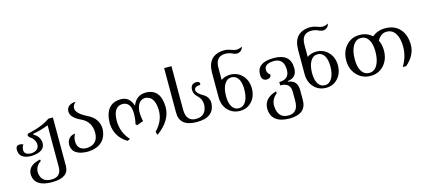

<svg xmlns="http://www.w3.org/2000/svg" viewBox="-67 -1349 4956 2226"><g transform="rotate(-15 2411.5 -236.5)"><path d="M342.8 244.1Q135.3 244.1 125.5 95.7Q125.5 -15.6 275.4 -46.4L279.3 -27.3Q215.8 12.7 210.9 84Q215.8 212.4 344.2 212.4Q462.4 212.4 462.4 91.3V-406.7Q362.3 -367.7 275.4 -354.5V-344.2Q347.7 -306.2 354 -225.6Q353 -119.1 192.4 -111.3Q43.9 -112.3 43.9 -226.1Q45.4 -273.9 88.9 -276.4Q115.7 -273.9 134.3 -265.6Q114.7 -243.7 113.8 -201.7Q113.8 -143.6 197.3 -141.6Q290.5 -147.9 290.5 -226.6Q283.2 -291.5 223.1 -328.6Q208.5 -341.8 208.5 -353.5Q208.5 -363.8 220.2 -372.6Q392.1 -408.2 490.7 -478.5H545.4V104Q545.4 244.1 342.8 244.1Z M839.4 9.8Q647 8.3 645 -126.5Q653.3 -221.7 746.1 -231.9Q721.2 -193.8 721.2 -138.7Q725.6 -34.2 838.9 -34.2Q969.7 -43 973.1 -179.2Q973.1 -315.4 854.7 -370.1Q736.3 -424.8 736.3 -497.6Q736.3 -540.5 767.6 -563.5Q798.8 -586.4 847.7 -586.4Q809.6 -556.2 809.6 -516.6Q809.6 -453.6 938.7 -390.1Q1067.9 -326.7 1067.9 -198.2Q1053.2 -2.4 839.4 9.8Z M1664.6 30.8 1652.3 -9.8Q1753.4 -111.3 1753.4 -240.7Q1749.5 -420.4 1627.9 -420.4Q1543.9 -410.2 1531.2 -290Q1531.2 -215.8 1544.4 -167L1465.8 -139.2L1450.2 -154.8Q1464.8 -210.4 1464.8 -287.1Q1460.9 -418.9 1362.3 -420.4Q1252 -416.5 1250 -249Q1251.5 -106 1344.7 -6.3L1311 7.3Q1174.3 -74.2 1164.1 -235.4Q1165.5 -477.1 1360.8 -479Q1463.4 -479 1500 -363.8Q1544.4 -479 1661.1 -479Q1835.4 -475.1 1839.4 -257.8Q1839.4 -95.2 1664.6 30.8Z M2146.5 4.9Q1939 4.9 1939 -161.6V-697.3H2026.9V-176.8Q2026.9 -32.7 2145 -32.7Q2273.4 -32.7 2278.3 -175.8Q2273.9 -240.2 2230 -279.1Q2186 -317.9 2186 -368.2Q2186 -442.9 2256.8 -443.8Q2289.6 -443.8 2296.9 -420.9Q2296.9 -406.7 2291 -400.9Q2220.2 -400.9 2220.2 -353Q2227.5 -315.4 2295.7 -277.1Q2363.8 -238.8 2363.8 -162.6Q2354 4.9 2146.5 4.9Z M2657.7 -23.4Q2711.4 -23.4 2742.4 -76.2Q2773.4 -128.9 2773.4 -220.7Q2773.4 -302.2 2744.6 -347.2Q2715.8 -392.1 2663.6 -392.1Q2610.8 -392.1 2579.3 -339.1Q2547.9 -286.1 2547.9 -195.3Q2547.9 -114.3 2576.7 -68.8Q2605.5 -23.4 2657.7 -23.4ZM2663.6 9.8Q2575.7 9.8 2518.6 -51.3Q2461.4 -112.3 2461.4 -207V-498Q2461.4 -708 2655.8 -717.3Q2702.6 -717.3 2741.9 -701.7Q2781.2 -686 2804.2 -686Q2837.4 -686 2874 -705.1Q2860.4 -648.4 2803.7 -641.6Q2774.9 -641.6 2743.2 -658Q2711.4 -674.3 2657.7 -674.3Q2547.9 -669.4 2547.9 -538.6V-392.1Q2594.7 -425.8 2657.7 -425.8Q2745.6 -425.8 2803.2 -364Q2860.8 -302.2 2860.8 -208Q2860.8 -112.3 2804.9 -51.3Q2749 9.8 2663.6 9.8Z M3189 244.1Q2976.6 239.3 2971.7 67.9Q2971.7 -58.1 3121.6 -101.1L3125.5 -78.6Q3057.1 -25.9 3057.1 53.7Q3062 206.5 3190.4 206.5Q3308.6 206.5 3308.6 62.5V-49.3Q3308.6 -155.8 3187 -155.8V-196.3Q3308.6 -196.3 3308.6 -309.1Q3308.6 -442.4 3196.3 -447.3Q3073.2 -447.3 3073.2 -372.6Q3073.2 -331.1 3108.9 -307.1Q3108.9 -265.1 3057.1 -261.2Q2993.2 -262.2 2993.2 -337.4Q2993.2 -481.4 3195.8 -481.4Q3396.5 -481.4 3396.5 -306.6Q3396.5 -192.4 3284.2 -181.2V-173.8Q3396.5 -161.1 3396.5 -43.9V77.6Q3396.5 244.1 3189 244.1Z M3690.4 -23.4Q3744.1 -23.4 3775.1 -76.2Q3806.2 -128.9 3806.2 -220.7Q3806.2 -302.2 3777.3 -347.2Q3748.5 -392.1 3696.3 -392.1Q3643.6 -392.1 3612.1 -339.1Q3580.6 -286.1 3580.6 -195.3Q3580.6 -114.3 3609.4 -68.8Q3638.2 -23.4 3690.4 -23.4ZM3696.3 9.8Q3608.4 9.8 3551.3 -51.3Q3494.1 -112.3 3494.1 -207V-498Q3494.1 -708 3688.5 -717.3Q3735.4 -717.3 3774.7 -701.7Q3814 -686 3836.9 -686Q3870.1 -686 3906.7 -705.1Q3893.1 -648.4 3836.4 -641.6Q3807.6 -641.6 3775.9 -658Q3744.1 -674.3 3690.4 -674.3Q3580.6 -669.4 3580.6 -538.6V-392.1Q3627.4 -425.8 3690.4 -425.8Q3778.3 -425.8 3835.9 -364Q3893.6 -302.2 3893.6 -208Q3893.6 -112.3 3837.6 -51.3Q3781.7 9.8 3696.3 9.8Z M4224.6 -27.8Q4284.7 -27.8 4319.8 -87.6Q4355 -147.5 4355 -250.5Q4355 -342.8 4322.3 -393.6Q4289.6 -444.3 4231 -444.3Q4170.9 -444.3 4135.5 -384.5Q4100.1 -324.7 4100.1 -222.2Q4100.1 -130.4 4132.8 -79.1Q4165.5 -27.8 4224.6 -27.8ZM4231 9.8Q4131.3 9.8 4066.2 -59.6Q4001 -128.9 4001 -235.4Q4001 -343.3 4064 -412.8Q4127 -482.4 4224.6 -482.4Q4314.5 -482.4 4375.5 -425.8Q4440.9 -480.5 4531.7 -480.5Q4644 -480.5 4708 -408.9Q4772 -337.4 4772 -216.8Q4772 -94.2 4655.8 6.8H4614.3Q4680.2 -100.6 4680.2 -218.3Q4680.2 -322.3 4643.1 -379.9Q4606 -437.5 4539.1 -437.5Q4466.8 -437.5 4426.3 -359.9Q4453.6 -306.6 4453.6 -236.8Q4453.6 -128.9 4390.9 -59.6Q4328.1 9.8 4231 9.8Z"/></g></svg>

Font: Almanac
Style: Regular
Weight: 400
Designer: Eden's Almanac
Version: Version 3.501;March 28, 2021;FontCreator 13.0.0.2683 64-bit